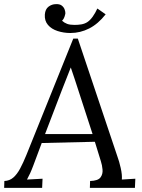

<svg xmlns="http://www.w3.org/2000/svg" viewBox="-34 -905 685 925"><path d="M341 -719 532 -150Q540 -129 547.5 -96Q555 -63 553 -40L618 -44L616 0H399L400 -33Q438 -34 450 -50Q462 -66 460 -88Q458 -110 452 -128L423 -222L167 -216L127 -109Q118 -85 111.5 -71Q105 -57 96 -40L171 -44L169 0H-14L-13 -33Q12 -34 30 -49.5Q48 -65 63 -93Q78 -121 93 -158L319 -719ZM307 -580Q296 -552 285 -524Q274 -496 263 -468L183 -259H412L347 -459Q337 -489 327.5 -519Q318 -549 307 -580ZM305 -746Q273 -746 243.5 -755.5Q214 -765 197 -785Q180 -805 182 -835Q184 -861 200 -873Q216 -885 235 -885Q253 -886 263 -878.5Q273 -871 277 -860.5Q281 -850 281 -841Q280 -834 276.5 -823.5Q273 -813 265 -805Q276 -795 289.5 -790Q303 -785 325 -785Q342 -785 357.5 -787.5Q373 -790 386 -798Q400 -807 412.5 -824.5Q425 -842 435 -864L475 -836Q439 -790 396 -768Q353 -746 305 -746Z"/></svg>

Font: Lora
Style: Italic
Weight: 400
Italic angle: -3°
Designer: Olga Karpushina, Alexei Vanyashin (Cyrillic)
Foundry: Cyreal
Version: Version 3.008